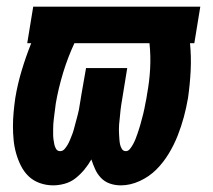

<svg xmlns="http://www.w3.org/2000/svg" viewBox="-20 -550 640 578"><path d="M140 8Q119 8 99.5 1Q80 -6 66 -19.5Q52 -33 43 -51Q34 -69 28.5 -88.5Q23 -108 21 -128.5Q19 -149 19 -170Q19 -191 21 -212.5Q23 -234 26 -255Q33 -297 45.5 -338.5Q58 -380 74 -420H62L80 -530H583L565 -420H552Q556 -379 554 -338Q552 -297 546 -255Q541 -226 533.5 -198Q526 -170 515 -142Q504 -114 488 -87.5Q472 -61 450.5 -39.5Q429 -18 400.5 -5Q372 8 344 8Q326 8 310.5 2.5Q295 -3 284 -14.5Q273 -26 266.5 -40.5Q260 -55 255 -70Q246 -54 234 -39.5Q222 -25 207.5 -13.5Q193 -2 175 3Q157 8 140 8ZM359 -95Q366 -95 371.5 -102Q377 -109 381 -116.5Q385 -124 388 -131.5Q391 -139 393.5 -146.5Q396 -154 398.5 -161.5Q401 -169 403 -176.5Q405 -184 407 -191.5Q409 -199 411 -206.5Q413 -214 414.5 -222Q416 -230 417.5 -237.5Q419 -245 420.5 -252.5Q422 -260 423 -268Q430 -306 432 -344Q434 -382 430 -420H204Q184 -377 170 -331Q156 -285 148 -239Q147 -231 146 -223.5Q145 -216 144 -208Q143 -200 142 -192Q141 -184 140.5 -176.5Q140 -169 140 -161Q140 -153 140 -145.5Q140 -138 141 -130.5Q142 -123 143.5 -115.5Q145 -108 149 -101.5Q153 -95 161 -95Q169 -95 174.5 -101.5Q180 -108 184 -115Q188 -122 191 -129.5Q194 -137 197 -144.5Q200 -152 202 -159.5Q204 -167 206 -174.5Q208 -182 210 -189.5Q212 -197 214 -204.5Q216 -212 217.5 -219.5Q219 -227 220 -234.5Q221 -242 222.5 -249.5Q224 -257 225 -265L239 -345H363L350 -265Q349 -257 347.5 -249.5Q346 -242 345 -234.5Q344 -227 343 -219.5Q342 -212 341.5 -204.5Q341 -197 340 -189.5Q339 -182 338.5 -174.5Q338 -167 338 -159.5Q338 -152 338.5 -144.5Q339 -137 339.5 -129.5Q340 -122 341.5 -115Q343 -108 347 -101.5Q351 -95 359 -95Z"/></svg>

Font: Iosevka Curly Slab XBdEx
Style: Italic
Weight: 800
Width: 7
Italic angle: -9°
Monospace: yes
Designer: Belleve Invis
Foundry: Belleve Invis
Version: Version 11.1.0; ttfautohint (v1.8.3)